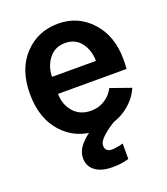

<svg xmlns="http://www.w3.org/2000/svg" viewBox="-148 -696 894 1028"><g transform="rotate(-20 299.0 -182.0)"><path d="M33.2 -290Q33.2 -429.7 109.9 -511.2Q186.5 -592.8 302.7 -592.8Q416 -592.8 491.7 -509.8Q567.4 -426.8 567.4 -293Q567.4 -256.8 565.4 -239.3H174.8Q174.8 -179.7 211.4 -136.7Q248 -93.8 311.5 -93.8Q356.4 -93.8 391.1 -116.7Q425.8 -139.6 443.4 -174.8L559.6 -133.8Q532.2 -69.3 467.3 -25.9Q402.3 17.6 307.6 17.6Q186.5 17.6 109.9 -65.9Q33.2 -149.4 33.2 -290ZM175.8 -335.9H425.8Q425.8 -396.5 393.1 -439.5Q360.4 -482.4 302.7 -482.4Q244.1 -482.4 210.4 -439Q176.8 -395.5 175.8 -335.9ZM182.6 131.8Q182.6 89.8 214.8 53.7Q247.1 17.6 287.1 -3.9H418.9Q373 21.5 339.8 50.8Q306.6 80.1 306.6 103.5Q306.6 139.6 345.7 139.6Q368.2 139.6 409.2 128.9V216.8Q369.1 229.5 315.4 229.5Q252.9 229.5 217.8 203.1Q182.6 176.8 182.6 131.8Z"/></g></svg>

Font: Gothic A1 ExtraBold
Style: Regular
Weight: 800
Designer: HanYang I&C Co.,Ltd.
Foundry: HanYang I&C Co.,Ltd.
Version: Version 2.50